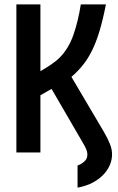

<svg xmlns="http://www.w3.org/2000/svg" viewBox="-20 -714 540 879"><path d="M216 -307Q204 -300 191.5 -293Q179 -286 165 -278V-16H55V-694H165V-388Q191 -403 214.5 -419Q238 -435 252 -449Q294 -491 316 -554Q338 -617 350 -694H465Q451 -623 435.5 -571.5Q420 -520 401 -482Q382 -444 359 -415.5Q336 -387 307 -362Q344 -300 382 -235Q420 -170 457 -108Q473 -80 483 -55.5Q493 -31 493 -7Q493 17 483 41Q473 65 453 86Q433 107 403.5 122.5Q374 138 335 145V44Q355 36 367.5 24Q380 12 380 -6Q380 -18 375.5 -29Q371 -40 363 -54Z"/></svg>

Font: D2Coding ligature
Style: Bold
Weight: 700
Monospace: yes
Designer: Yong-Rak Park; Jeong-Hwan Yoon; Sang-Min Lee;
Foundry: NHN Corporation
Version: Version 1.3.2; Build 20180524